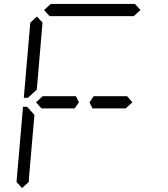

<svg xmlns="http://www.w3.org/2000/svg" viewBox="-20 -1020 856 976"><path d="M204 -969 238 -1000H666L694 -969L660 -938H658H477H415H234H232ZM204 -469H191L163 -500L197 -531H210H334H358H366L381 -500L360 -469H352H328ZM92 -64 64 -95 97 -477H118L127 -467L155 -436L128 -125L127 -108L126 -95ZM122 -523H101L134 -905L168 -936L196 -905L195 -892L167 -564L133 -533ZM612 -531H626L653 -500L619 -469H606H482H458H450L435 -500L456 -531H464H488Z"/></svg>

Font: DSEG14 Classic Mini
Style: Light Italic
Weight: 300
Italic angle: -5°
Designer: Keshikan(Twitter:@keshinomi_88pro)
Version: Version 0.46